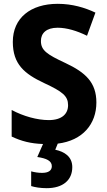

<svg xmlns="http://www.w3.org/2000/svg" viewBox="-20 -744 559 1004"><path d="M358 130C358 75 317 49 269 39L282 7C413 -9 484 -96 484 -208C484 -313 427 -365 323 -414C224 -460 194 -481 194 -530C194 -570 222 -599 281 -599C329 -599 382 -583 435 -557L479 -678C424 -704 358 -724 282 -724C140 -724 47 -650 47 -525C47 -408 108 -358 210 -310C307 -265 336 -242 336 -194C336 -148 303 -116 235 -116C175 -116 102 -136 41 -169V-30C91 -6 141 7 205 9L175 77C223 84 251 97 251 125C251 148 233 160 200 160C181 160 161 157 143 152V229C162 235 191 240 224 240C309 240 358 198 358 130Z"/></svg>

Font: Noto Sans Myanmar UI SemiCondensed
Style: Bold
Weight: 700
Width: 4
Designer: Monotype Design Team
Foundry: Monotype Imaging Inc.
Version: Version 2.103